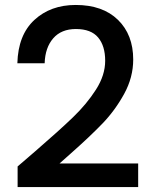

<svg xmlns="http://www.w3.org/2000/svg" viewBox="-20 -764 617 774"><path d="M123 -155Q219 -238 274.5 -291.5Q330 -345 367 -403Q404 -461 404 -519Q404 -579 375.5 -613Q347 -647 286 -647Q227 -647 194.5 -609.5Q162 -572 160 -509H50Q53 -623 118.5 -683.5Q184 -744 285 -744Q394 -744 455.5 -684Q517 -624 517 -524Q517 -452 480.5 -385.5Q444 -319 393.5 -266.5Q343 -214 265 -145L220 -105H537V-10H51V-93Z"/></svg>

Font: A Bank Premium Med
Style: Regular
Weight: 500
Designer: Ninad Kale (Devanagari), Jonny Pinhorn (Latin), Htun Naung (Myanmar)
Foundry: Indian Type Foundry
Version: 4.004